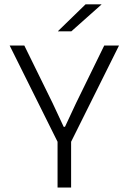

<svg xmlns="http://www.w3.org/2000/svg" viewBox="-20 -844 579 864"><path d="M296.5 -199H242.5L23.5 -639H89.5L216.5 -380.5L266.5 -273.5H272.5L322.5 -380.5L449 -639H515.5ZM300 0H239V-258.5H300ZM241 -704 365 -824.5H436.5V-823.5L301 -703H241Z"/></svg>

Font: Anek Kannada Medium Light
Style: Regular
Weight: 300
Version: Version 1.003